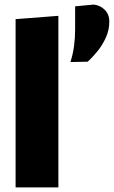

<svg xmlns="http://www.w3.org/2000/svg" viewBox="-20 -817 496 837"><path d="M48 0V-733.5L234.5 -748V0ZM287 -546.5Q298 -580.5 302.8 -616.8Q307.5 -653 307.5 -686.5V-789.5L388 -797Q416 -794.5 436.2 -774.8Q456.5 -755 456.5 -722.5Q456.5 -686.5 441.8 -653.8Q427 -621 405.2 -594Q383.5 -567 362 -548Z"/></svg>

Font: Heraclito ExtraBold
Style: Regular
Weight: 800
Designer: Kostas Bartsokas (font) & Cristiano Sobral (main changes)
Foundry: Kostas Bartsokas (font) & Cristiano Sobral (main changes)
Version: Version 1.00;July 8, 2020;FontCreator 13.0.0.2655 64-bit